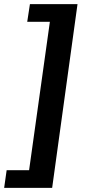

<svg xmlns="http://www.w3.org/2000/svg" viewBox="-64 -743 428 924"><path d="M-44 161H187L309 -723H80L67 -638H176L76 76H-32Z"/></svg>

Font: United Sans
Style: Bold Italic
Weight: 700
Italic angle: -8°
Designer: Pablo Impallari, Rodrigo Fuenzalida (Modified by Dan O. Williams)
Version: Version 1.000;PS 001.000;hotconv 1.0.88;makeotf.lib2.5.64775